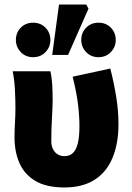

<svg xmlns="http://www.w3.org/2000/svg" viewBox="-20 -814 580 846"><path d="M264 12Q184 12 135.5 -17Q87 -46 65.5 -96Q44 -146 44 -207Q44 -241 46 -274Q48 -307 48 -340Q48 -370 46 -414Q44 -458 36 -500H202Q208 -475 210 -442.5Q212 -410 212 -374Q212 -347 209 -295Q206 -243 206 -192Q206 -172 213.5 -157Q221 -142 234 -134Q247 -126 264 -126Q287 -126 301.5 -140Q316 -154 323 -183Q330 -212 330 -258Q330 -303 323.5 -356Q317 -409 300 -476L466 -512Q481 -454 491.5 -391Q502 -328 502 -267Q502 -182 476 -119Q450 -56 397 -22Q344 12 264 12ZM126 -562Q93 -562 71.5 -584.5Q50 -607 50 -638Q50 -670 71.5 -692Q93 -714 126 -714Q159 -714 180.5 -692Q202 -670 202 -638Q202 -607 180.5 -584.5Q159 -562 126 -562ZM414 -562Q381 -562 359.5 -584.5Q338 -607 338 -638Q338 -670 359.5 -692Q381 -714 414 -714Q447 -714 468.5 -692Q490 -670 490 -638Q490 -607 468.5 -584.5Q447 -562 414 -562ZM210 -572 240 -794H360L370 -776L280 -572Z"/></svg>

Font: Source Sans 3 Black
Style: Regular
Weight: 900
Designer: Paul D. Hunt
Foundry: Adobe
Version: Version 3.046;hotconv 1.0.118;makeotfexe 2.5.65603